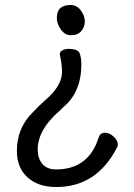

<svg xmlns="http://www.w3.org/2000/svg" viewBox="-20 -534 540 774"><path d="M207 220Q134 220 91 181Q48 142 48 75Q48 -17 110 -79Q135 -106 162 -130Q230 -187 230 -245Q230 -275 221 -315Q221 -326 232 -331.5Q243 -337 256 -337Q295 -337 301.5 -318.5Q308 -300 308 -275Q308 -162 235 -102L222 -89Q132 -12 132 69Q132 104 150.5 126.5Q169 149 206 149Q338 149 378 19Q385 1 403 1Q421 1 438 16.5Q455 32 455 49Q455 56 452 60Q370 220 207 220ZM265 -392Q242 -392 225.5 -415Q209 -438 209 -462Q209 -514 265 -514Q289 -514 305.5 -492.5Q322 -471 322 -448Q322 -426 308 -409Q294 -392 265 -392Z"/></svg>

Font: LXGW WenKai Mono TC
Style: Bold
Weight: 700
Designer: LXGW / Fontworks Inc.
Foundry: LXGW / Fontworks Inc.
Version: Version 1.330